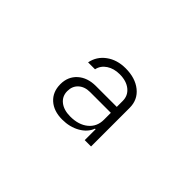

<svg xmlns="http://www.w3.org/2000/svg" viewBox="-43 -938 686 686"><g transform="rotate(45 300.0 -595.0)"><path d="M415 -650V-455H383V-510H380Q370 -483 341 -466.5Q312 -450 274 -450Q231 -450 205.5 -473Q180 -496 180 -535Q180 -573 206 -596.5Q232 -620 275 -620H380V-650Q380 -677 359.5 -693.5Q339 -710 305 -710Q276 -710 255.5 -696.5Q235 -683 230 -660H195Q202 -696 232 -718Q262 -740 305 -740Q354 -740 384.5 -715.5Q415 -691 415 -650ZM380 -555V-590H275Q248 -590 231.5 -575Q215 -560 215 -535Q215 -509 234.5 -493.5Q254 -478 287 -478Q329 -478 354.5 -499Q380 -520 380 -555Z"/></g></svg>

Font: JetBrains Mono Extra Light
Style: Regular
Weight: 200
Monospace: yes
Designer: Philipp Nurullin, Konstantin Bulenkov
Foundry: JetBrains
Version: 2.002